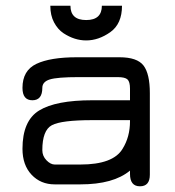

<svg xmlns="http://www.w3.org/2000/svg" viewBox="-20 -653 620 680"><path d="M412.1 -632.8Q412.1 -568.4 370.6 -539.1Q329.1 -509.8 285.2 -509.8Q244.1 -509.8 205.1 -535.2Q184.6 -548.8 171.4 -573.7Q158.2 -598.6 158.2 -632.8H229.5Q229.5 -582 285.2 -582Q340.8 -582 340.8 -632.8ZM306.6 -297.9H440.4V-338.9Q440.4 -363.3 431.6 -371.6Q422.9 -379.9 396.5 -379.9H258.8Q182.6 -379.9 156.2 -371.6Q129.9 -363.3 129.9 -341.8Q129.9 -297.9 94.7 -297.9Q59.6 -297.9 59.6 -341.8Q59.6 -403.3 108.9 -426.8Q158.2 -450.2 252 -450.2H403.3Q465.8 -450.2 488.3 -420.9Q510.7 -391.6 510.7 -323.2V-34.2Q510.7 6.8 475.6 6.8Q440.4 6.8 440.4 -37.1V-48.8Q381.8 0 264.6 0H173.8Q124 0 91.8 -34.2Q59.6 -68.4 59.6 -126Q59.6 -225.6 118.7 -261.7Q177.7 -297.9 306.6 -297.9ZM440.4 -227.5H306.6Q197.3 -227.5 163.6 -209.5Q129.9 -191.4 129.9 -121.1Q129.9 -100.6 144.5 -85.4Q159.2 -70.3 173.8 -70.3H264.6Q380.9 -70.3 414.1 -126Q440.4 -168 440.4 -223.6Q440.4 -225.6 440.4 -227.5Z"/></svg>

Font: Jura
Style: DemiBold
Weight: 600
Version: Version 2.5